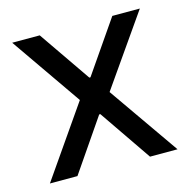

<svg xmlns="http://www.w3.org/2000/svg" viewBox="-81 -584 657 664"><g transform="rotate(-15 247.0 -252.0)"><path d="M193.4 -252 18.6 -503.9H117.2L247.1 -315.4L239.3 -318.4H254.9L247.1 -315.4L377 -503.9H475.6L299.8 -252L475.6 0H377L247.1 -189.5L254.9 -186.5H239.3L247.1 -189.5L117.2 0H18.6Z"/></g></svg>

Font: Wanted Sans Variable
Style: Regular
Weight: 400
Designer: Original Design by Kil Hyung-jin and Kang Hanbin, Wanted Lab, Inc; Hangeul from Source Han Sans by Jang Soo-young and Ka
Foundry: Wanted Lab, Inc.
Version: Version 1.003;Glyphs 3.2 (3227)